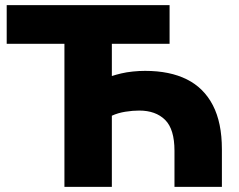

<svg xmlns="http://www.w3.org/2000/svg" viewBox="-20 -725 927 745"><path d="M230 0V-555H6V-705H638V-555H414V-430Q429 -435 450 -440Q471 -445 495.5 -447.5Q520 -450 543 -450Q639 -450 705 -417Q771 -384 806 -316.5Q841 -249 841 -146V0H657V-140Q657 -224 620.5 -260Q584 -296 520 -296Q495 -296 466.5 -291.5Q438 -287 414 -276V0Z"/></svg>

Font: Nunito Sans 12pt Black
Style: Regular
Weight: 900
Designer: Vernon Adams
Foundry: Vernon Adams
Version: Version 3.101;gftools[0.9.27]